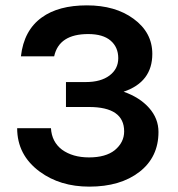

<svg xmlns="http://www.w3.org/2000/svg" viewBox="-20 -682 662 716"><path d="M309 -555Q200 -555 182 -472H58Q69 -569 136 -617Q198 -662 304 -662Q410 -662 478 -612Q548 -561 548 -481Q548 -376 441 -340Q501 -319 536 -279.5Q571 -240 571 -190Q571 -96 500 -41Q429 14 313 14Q204 14 128 -42Q44 -104 44 -204H170Q173 -153 211 -124Q251 -95 312 -95Q374 -95 408 -122Q443 -151 443 -192Q443 -283 312 -283H226V-376H300Q356 -376 388.5 -400.5Q421 -425 421 -465Q421 -506 392.5 -530.5Q364 -555 309 -555Z"/></svg>

Font: Karla Neue
Style: Bold
Weight: 700
Designer: Jonathan Pinhorn
Foundry: PYRS Fontlab Ltd. / Made with FontLab
Version: Version 1.000;PS 001.001;hotconv 1.0.56